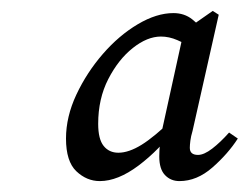

<svg xmlns="http://www.w3.org/2000/svg" viewBox="-20 -713 456 352"><path d="M163 -381Q139 -381 120 -399Q101 -417 101 -459Q101 -499 120 -539.5Q139 -580 168.5 -614Q198 -648 232.5 -668.5Q267 -689 298 -689Q318 -689 332.5 -677.5Q347 -666 360 -648L332 -625Q320 -633 305 -639.5Q290 -646 275 -646Q250 -646 223.5 -625Q197 -604 178.5 -568Q160 -532 160 -486Q160 -458 170 -445.5Q180 -433 197 -433Q216 -433 239.5 -447.5Q263 -462 298 -496L303 -480Q272 -438 234 -409.5Q196 -381 163 -381ZM309 -381Q293 -381 282.5 -392Q272 -403 272 -426Q272 -448 277 -474L317 -656L370 -693L381 -686L333 -473Q330 -463 329 -455Q328 -447 328 -442Q328 -429 343 -429Q354 -429 369 -440.5Q384 -452 400 -470L416 -459Q398 -431 369.5 -406Q341 -381 309 -381Z"/></svg>

Font: Lisu Bosa Light
Style: Italic
Weight: 300
Italic angle: -19°
Designer: David Morse, Annie Olsen, Victor Gaultney, Frank Grießhammer (Latin)
Foundry: SIL International
Version: Version 2.000